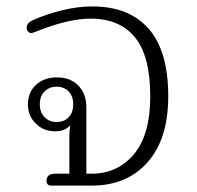

<svg xmlns="http://www.w3.org/2000/svg" viewBox="-20 -578 615 598"><path d="M125 -15Q125 -37 152 -37H196V-155Q196 -170 199 -188Q182 -169 152 -169Q116 -169 91.5 -193Q67 -217 67 -253Q67 -291 92.5 -314Q118 -337 157 -337Q200 -337 224.5 -311Q249 -285 249 -244V-37H265Q346 -37 397 -97.5Q448 -158 448 -278Q448 -403 400.5 -461.5Q353 -520 262 -520Q198 -520 109 -486Q82 -475 77 -475Q72 -475 67.5 -479.5Q63 -484 63 -492Q63 -500 68 -505.5Q73 -511 84 -516Q125 -534 173.5 -546Q222 -558 267 -558Q382 -558 443 -488.5Q504 -419 504 -278Q504 -145 439.5 -72.5Q375 0 267 0H138Q132 0 128.5 -4Q125 -8 125 -15ZM208 -253Q208 -279 193.5 -293.5Q179 -308 156 -308Q134 -308 119 -293.5Q104 -279 104 -253Q104 -228 119 -213Q134 -198 156 -198Q179 -198 193.5 -212.5Q208 -227 208 -253Z"/></svg>

Font: Maitree Light
Style: Regular
Weight: 300
Designer: CadsonDemak Team
Foundry: CadsonDemak
Version: Version 1.001